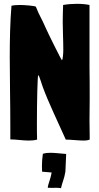

<svg xmlns="http://www.w3.org/2000/svg" viewBox="-20 -730 520 1004"><path d="M130 5C145 5 159 4 174 0C173 -23 173 -52 173 -83C173 -195 176 -337 180 -337C183 -337 188 -322 193 -307L203 -277C234 -192 280 -99 324 0C351 0 389 5 416 5C439 5 446 1 449 0V-20C449 -47 448 -73 448 -100C448 -137 449 -172 449 -211C449 -268 449 -326 448 -382V-704C429 -708 407 -710 382 -710C357 -710 333 -708 310 -704C309 -671 308 -643 308 -615C308 -567 311 -523 311 -470C311 -447 308 -418 304 -415C301 -415 228 -563 220 -582C196 -638 187 -645 168 -694C168 -700 102 -704 85 -704C69 -704 53 -703 40 -700C33 -615 31 -524 31 -432C31 -307 34 -198 34 -71V-1C65 -1 98 5 130 5ZM299 254C305 224 317 203 322 167L326 75H325C295 73 268 69 244 69C230 69 218 70 205 74H204V75C197 122 200 164 200 167C201 168 202 168 203 168L250 172C243 213 230 234 230 252C250 253 264 252 275 252C286 252 293 253 299 254Z"/></svg>

Font: HEYCLAY
Style: Regular
Weight: 400
Designer: Marcelo Magalhaes
Foundry: Marcelo Magalhães
Version: Version 1.300;hotconv 1.0.109;makeotfexe 2.5.65596